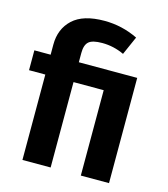

<svg xmlns="http://www.w3.org/2000/svg" viewBox="-112 -845 819 934"><g transform="rotate(15 297.0 -378.5)"><path d="M299 -757Q388 -757 468 -718L427 -625Q374 -650 316 -650Q267 -650 248.5 -633.5Q230 -617 230 -577V-530H524V0H382V-430H230V0H88V-430H6V-530H88V-581Q88 -660 140 -708.5Q192 -757 299 -757Z"/></g></svg>

Font: FiraSans
Style: Regular
Weight: 600
Designer: Carrois Corporate & Edenspiekermann AG
Foundry: Carrois Corporate GbR & Edenspiekermann AG
Version: Version 3.106;PS 003.106;hotconv 1.0.70;makeotf.lib2.5.58329